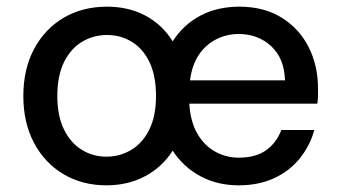

<svg xmlns="http://www.w3.org/2000/svg" viewBox="-20 -544 1019 576"><path d="M299 12Q227 12 170.5 -21.5Q114 -55 82 -115.5Q50 -176 50 -256Q50 -337 82.5 -397.5Q115 -458 171.5 -491Q228 -524 301 -524Q366 -524 416.5 -497Q467 -470 498 -420Q530 -470 581 -497Q632 -524 698 -524Q772 -524 825 -491Q878 -458 906 -402.5Q934 -347 934 -279Q934 -269 934 -258Q934 -247 932 -233H548Q551 -180 571.5 -144Q592 -108 625 -89.5Q658 -71 696 -71Q747 -71 778 -93Q809 -115 824 -154H923Q910 -107 879.5 -69Q849 -31 802.5 -9.5Q756 12 696 12Q632 12 581 -15.5Q530 -43 498 -92Q467 -43 415.5 -15.5Q364 12 299 12ZM299 -74Q340 -74 374 -94.5Q408 -115 428 -155.5Q448 -196 448 -256Q448 -317 428.5 -357.5Q409 -398 375.5 -418.5Q342 -439 301 -439Q260 -439 226 -418.5Q192 -398 172 -357.5Q152 -317 152 -256Q152 -196 172 -155.5Q192 -115 225.5 -94.5Q259 -74 299 -74ZM550 -303H835Q833 -369 793.5 -405.5Q754 -442 696 -442Q660 -442 628.5 -426Q597 -410 576.5 -379.5Q556 -349 550 -303Z"/></svg>

Font: DM Sans 12pt Medium
Style: Regular
Weight: 500
Version: Version 4.004;gftools[0.9.30]